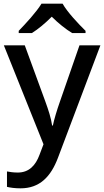

<svg xmlns="http://www.w3.org/2000/svg" viewBox="-20 -786 567 1046"><path d="M321 -766H206C179 -721 119 -656 82 -618V-606H154C189 -628 226 -659 262 -695C298 -659 338 -627 373 -606H446V-618C408 -655 346 -721 321 -766ZM1 -539 217 0 195 58C174 115 138 154 77 154C54 154 32 151 18 148V232C35 236 59 240 92 240C196 240 257 177 296 73L527 -539H413L307 -234C290 -186 275 -136 268 -102H264C258 -144 244 -186 227 -233L115 -539Z"/></svg>

Font: Noto Sans Gunjala Gondi Medium
Style: Regular
Weight: 500
Designer: Ek Type
Foundry: Ek Type
Version: Version 1.004